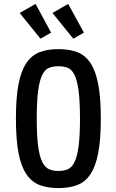

<svg xmlns="http://www.w3.org/2000/svg" viewBox="-20 -947 592 977"><path d="M61 -343Q61 -449 74 -517.5Q87 -586 114 -626Q141 -666 181.5 -681.5Q222 -697 277 -697Q333 -697 373.5 -681.5Q414 -666 440.5 -626Q467 -586 480 -517.5Q493 -449 493 -343Q493 -238 480 -169.5Q467 -101 440.5 -61Q414 -21 373.5 -5.5Q333 10 277 10Q222 10 181.5 -5.5Q141 -21 114 -61Q87 -101 74 -169.5Q61 -238 61 -343ZM167 -343Q167 -256 174 -203.5Q181 -151 195 -123Q209 -95 229.5 -86Q250 -77 277 -77Q305 -77 325.5 -86Q346 -95 359.5 -123Q373 -151 380 -203.5Q387 -256 387 -342Q387 -431 380 -484Q373 -537 359.5 -565Q346 -593 325.5 -601.5Q305 -610 277 -610Q250 -610 229.5 -602Q209 -594 195 -566Q181 -538 174 -485Q167 -432 167 -343ZM407 -781 353 -750 247 -881 327 -927ZM240 -781 186 -750 80 -881 161 -927Z"/></svg>

Font: Medium
Style: Regular
Weight: 500
Designer: Fernando Haro
Foundry: deFharo
Version: Version 1.787